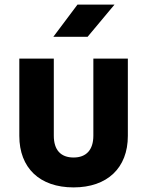

<svg xmlns="http://www.w3.org/2000/svg" viewBox="-20 -805 640 835"><path d="M212 -645H361L478 -785H317ZM300 10C446 10 536 -74 536 -214V-550H386V-215C386 -153 355 -120 300 -120C244 -120 214 -153 214 -215V-550H64V-214C64 -75 152 10 300 10Z"/></svg>

Font: JetBrains Mono ExtraBold
Style: Regular
Weight: 800
Monospace: yes
Designer: Philipp Nurullin, Konstantin Bulenkov
Foundry: JetBrains
Version: Version 2.305